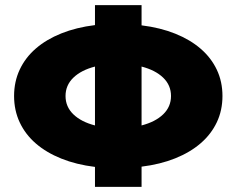

<svg xmlns="http://www.w3.org/2000/svg" viewBox="-20 -730 924 750"><path d="M351 0V-78Q278 -87 219.5 -110.5Q161 -134 120 -169.5Q79 -205 57 -252Q35 -299 35 -355Q35 -411 57 -458Q79 -505 120 -540.5Q161 -576 219.5 -599.5Q278 -623 351 -632V-710H533V-631Q606 -622 664.5 -598.5Q723 -575 764 -539.5Q805 -504 827 -457.5Q849 -411 849 -355Q849 -299 827 -252.5Q805 -206 764 -170.5Q723 -135 664.5 -111.5Q606 -88 533 -79V0ZM236 -355Q236 -313 266.5 -283.5Q297 -254 351 -240V-470Q297 -456 266.5 -426.5Q236 -397 236 -355ZM648 -355Q648 -397 617.5 -426.5Q587 -456 533 -470V-240Q587 -254 617.5 -283.5Q648 -313 648 -355Z"/></svg>

Font: Geist Black
Style: Regular
Weight: 400
Designer: Basement.studio, Andrés Briganti, Mateo Zaragoza
Foundry: Basement.studio, Vercel, Andrés Briganti, Guido Ferreyra, Mateo Zaragoza
Version: Version 1.401